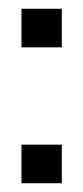

<svg xmlns="http://www.w3.org/2000/svg" viewBox="-20 -418 190 438"><path d="M29 0V-88H121V0ZM29 -310V-398H121V-310Z"/></svg>

Font: Rokkitt Medium
Style: Regular
Weight: 500
Version: Version 3.103